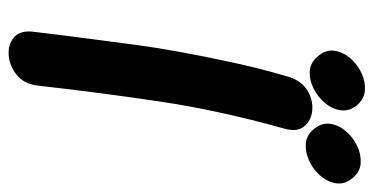

<svg xmlns="http://www.w3.org/2000/svg" viewBox="-234 -646 879 452"><g transform="rotate(90 206.0 -419.5)"><path d="M54 -56Q51 -26 68 -12Q85 2 110 0Q135 -2 156 -19Q177 -36 181 -68Q197 -211 218 -352.5Q239 -494 282 -648Q291 -678 277.5 -695Q264 -712 240 -714.5Q216 -717 193 -703.5Q170 -690 160 -658Q138 -583 123 -510Q112 -459 102 -404.5Q92 -350 85 -298.5Q78 -247 73 -207Q65 -147 54 -56ZM228 -819Q213 -837 192.5 -838.5Q172 -840 151.5 -830.5Q131 -821 116.5 -804Q102 -787 99 -767Q96 -747 111 -729Q125 -711 145.5 -709Q166 -707 186.5 -717Q207 -727 221.5 -744Q236 -761 239 -781Q242 -801 228 -819ZM399 -809Q385 -827 364.5 -828.5Q344 -830 323.5 -820.5Q303 -811 288.5 -794Q274 -777 271 -757Q268 -737 283 -719Q297 -701 317.5 -699.5Q338 -698 358.5 -707.5Q379 -717 393.5 -734Q408 -751 411 -771Q414 -791 399 -809Z"/></g></svg>

Font: Balsamiq Sans
Style: Bold Italic
Weight: 700
Italic angle: -12°
Designer: Michael Angeles
Foundry: Balsamiq SRL
Version: Version 1.020; ttfautohint (v1.8.4.7-5d5b);gftools[0.9.26]